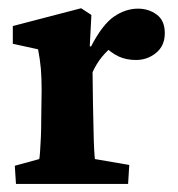

<svg xmlns="http://www.w3.org/2000/svg" viewBox="-20 -455 440 475"><path d="M19.5 0 16.6 -44.9 77.1 -61.5Q78.1 -65.4 79.1 -79.6Q80.1 -93.8 81.1 -114.7Q82 -135.7 82 -159.2L83 -232.4Q83 -261.7 81.1 -284.7Q79.1 -307.6 74.2 -333L11.7 -346.7V-390.6L180.7 -434.6L206.1 -418L202.1 -340.8L205.1 -339.8Q233.4 -394.5 262.2 -414.1Q291 -433.6 321.3 -433.6Q347.7 -433.6 367.7 -418.9Q387.7 -404.3 387.7 -373Q387.7 -341.8 366.2 -324.2Q344.7 -306.6 316.4 -306.6Q293 -306.6 274.4 -314.9Q255.9 -323.2 233.4 -344.7L260.7 -341.8Q246.1 -331.1 232.4 -314.5Q218.8 -297.9 209 -276.4L210 -199.2Q210.9 -163.1 211.4 -134.3Q211.9 -105.5 212.9 -86.4Q213.9 -67.4 214.8 -61.5L299.8 -46.9L296.9 0Z"/></svg>

Font: Crimson Pro
Style: Bold
Weight: 700
Designer: Jacques Le Bailly
Foundry: Baron von Fonthausen
Version: Version 1.003